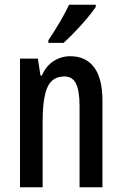

<svg xmlns="http://www.w3.org/2000/svg" viewBox="-20 -837 511 806"><path d="M275 -601Q340 -601 375 -554.5Q410 -508 410 -414V-51H314V-392Q314 -454 299.5 -485Q285 -516 250 -516Q200 -516 179.5 -471.5Q159 -427 159 -326V-51H64V-591H139L150 -520H156Q173 -560 205 -580.5Q237 -601 275 -601ZM382 -808Q369 -788 345 -759.5Q321 -731 294.5 -703.5Q268 -676 247 -657H183V-668Q237 -748 270 -817H382Z"/></svg>

Font: Noto Sans Tamil UI ExtraCondensed Medium
Style: Regular
Weight: 500
Width: 2
Designer: Jelle Bosma - Monotype Design Team
Foundry: Monotype Imaging Inc.
Version: Version 2.004; ttfautohint (v1.8.4.7-5d5b)